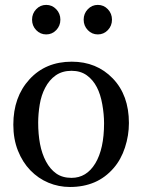

<svg xmlns="http://www.w3.org/2000/svg" viewBox="-20 -746 579 781"><path d="M504.4 -245.6Q504.4 -194.8 488.3 -145.8Q472.2 -96.7 442.4 -62.5Q408.7 -23.4 364.3 -4.4Q319.8 14.6 264.6 14.6Q218.8 14.6 177.2 -2.7Q135.7 -20 103.5 -53.2Q71.8 -85.9 53 -133.1Q34.2 -180.2 34.2 -238.8Q34.2 -351.6 99.9 -423.3Q165.5 -495.1 272 -495.1Q373 -495.1 438.7 -427Q504.4 -358.9 504.4 -245.6ZM403.3 -244.6Q403.3 -281.2 396 -322Q388.7 -362.8 374 -391.1Q358.4 -421.4 333 -439.7Q307.6 -458 271 -458Q233.4 -458 206.8 -439.5Q180.2 -420.9 163.6 -388.7Q147.9 -358.9 141.6 -320.8Q135.3 -282.7 135.3 -247.1Q135.3 -200.2 142.8 -160.4Q150.4 -120.6 167 -89.4Q183.6 -58.1 208.7 -40.3Q233.9 -22.5 271 -22.5Q332 -22.5 367.7 -81.5Q403.3 -140.6 403.3 -244.6ZM435.5 -666Q435.5 -641.1 418.7 -623.5Q401.9 -606 377.9 -606Q354 -606 337.2 -623.5Q320.3 -641.1 320.3 -666Q320.3 -690.9 337.2 -708.5Q354 -726.1 377.9 -726.1Q401.9 -726.1 418.7 -708.5Q435.5 -690.9 435.5 -666ZM225.6 -666Q225.6 -641.1 208.7 -623.5Q191.9 -606 168 -606Q144 -606 127.2 -623.5Q110.4 -641.1 110.4 -666Q110.4 -690.9 127.2 -708.5Q144 -726.1 168 -726.1Q191.9 -726.1 208.7 -708.5Q225.6 -690.9 225.6 -666Z"/></svg>

Font: UniBurma_GGSerif
Style: Book
Weight: 400
Designer: Victor San Kho Lin (for Burmese only and related typography optimization with it)
Foundry: http://www.unimm.org
Version: 2.0